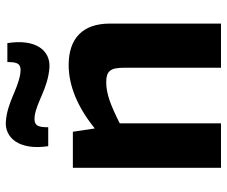

<svg xmlns="http://www.w3.org/2000/svg" viewBox="-78 -678 756 639"><g transform="rotate(-90 299.5 -358.0)"><path d="M196 -575C196 -610 201 -624 234 -620C281 -613 326 -576 394 -571C452 -567 491 -617 476 -711H413C413 -677 408 -663 374 -668C319 -677 280 -711 215 -716C163 -720 118 -674 133 -575ZM181 -493H61V0H209V-337C267 -366 306 -382 346 -382C382 -382 394 -369 394 -324V0H541V-370C541 -459 493 -507 403 -507C333 -507 261 -476 192 -420Z"/></g></svg>

Font: SnT
Style: Bold
Weight: 700
Designer: Natanael Gama
Version: Version 1.001;PS 001.001;hotconv 1.0.70;makeotf.lib2.5.58329